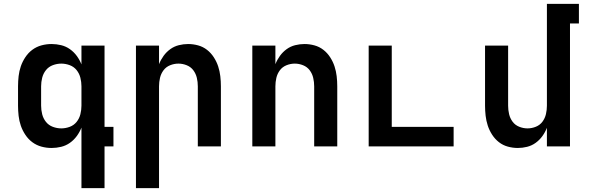

<svg xmlns="http://www.w3.org/2000/svg" viewBox="-20 -755 3040 990"><path d="M296 -93Q318 -93 339.5 -101Q361 -109 375 -126.5Q389 -144 394.5 -166Q400 -188 400 -210V-310Q400 -332 394.5 -354Q389 -376 375 -393.5Q361 -411 339.5 -419Q318 -427 296 -427Q274 -427 252.5 -419Q231 -411 217 -393.5Q203 -376 197.5 -354Q192 -332 192 -310V-210Q192 -188 197.5 -166Q203 -144 217 -126.5Q231 -109 252.5 -101Q274 -93 296 -93ZM400 215V-97Q391 -74 376 -53.5Q361 -33 340.5 -18.5Q320 -4 295.5 2Q271 8 246 8Q219 8 193.5 1Q168 -6 147 -21.5Q126 -37 111 -59.5Q96 -82 87.5 -106.5Q79 -131 76 -157.5Q73 -184 73 -210V-310Q73 -336 76 -362.5Q79 -389 87.5 -413.5Q96 -438 111 -460.5Q126 -483 147 -498.5Q168 -514 193.5 -521Q219 -528 246 -528Q271 -528 295.5 -522Q320 -516 340.5 -501.5Q361 -487 376 -466.5Q391 -446 400 -423V-520H519V-101H565V0H519V215Z M681 215V-520H800V-424Q809 -447 823.5 -467Q838 -487 858 -501.5Q878 -516 902 -522Q926 -528 950 -528Q976 -528 1001.5 -521Q1027 -514 1047.5 -498Q1068 -482 1082.5 -459.5Q1097 -437 1105 -412.5Q1113 -388 1116 -362Q1119 -336 1119 -310V0H1000V-310Q1000 -332 995 -353.5Q990 -375 977 -392.5Q964 -410 943 -418.5Q922 -427 900 -427Q878 -427 857 -418.5Q836 -410 823 -392.5Q810 -375 805 -353.5Q800 -332 800 -310V215Z M1281 0V-520H1400V-424Q1409 -447 1423.5 -467Q1438 -487 1458 -501.5Q1478 -516 1502 -522Q1526 -528 1550 -528Q1576 -528 1601.5 -521Q1627 -514 1647.5 -498Q1668 -482 1682.5 -459.5Q1697 -437 1705 -412.5Q1713 -388 1716 -362Q1719 -336 1719 -310V0H1600V-310Q1600 -332 1595 -353.5Q1590 -375 1577 -392.5Q1564 -410 1543 -418.5Q1522 -427 1500 -427Q1478 -427 1457 -418.5Q1436 -410 1423 -392.5Q1410 -375 1405 -353.5Q1400 -332 1400 -310V0Z M1881 0V-520H2000V-101H2319V0Z M2650 8Q2624 8 2598.5 1Q2573 -6 2552.5 -22Q2532 -38 2517.5 -60.5Q2503 -83 2495 -107.5Q2487 -132 2484 -158Q2481 -184 2481 -210V-520H2600V-210Q2600 -188 2605 -166.5Q2610 -145 2623 -127.5Q2636 -110 2657 -101.5Q2678 -93 2700 -93Q2722 -93 2743 -101.5Q2764 -110 2777 -127.5Q2790 -145 2795 -166.5Q2800 -188 2800 -210V-735H2965V-634H2919V0H2800V-96Q2791 -73 2776.5 -53Q2762 -33 2742 -18.5Q2722 -4 2698 2Q2674 8 2650 8Z"/></svg>

Font: Iosevka Extended
Style: Bold
Weight: 700
Width: 7
Monospace: yes
Designer: Belleve Invis
Foundry: Belleve Invis
Version: Version 32.5.0; ttfautohint (v1.8.4)